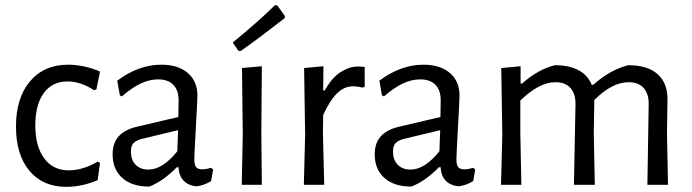

<svg xmlns="http://www.w3.org/2000/svg" viewBox="-20 -717 2684 745"><path d="M368 -439 354 -370 345 -367Q293 -401 242 -401Q183 -401 150 -356Q117 -311 117 -230Q117 -149 151.5 -102.5Q186 -56 247 -56Q274 -56 303.5 -65Q333 -74 359 -90L368 -85L359 -18Q298 8 237 8Q146 8 94 -54.5Q42 -117 42 -226Q42 -337 96.5 -401.5Q151 -466 245 -466Q276 -466 309.5 -458.5Q343 -451 368 -439Z M746 -346Q746 -329 740 -223Q734 -117 734 -99Q734 -77 741 -68.5Q748 -60 765 -60Q780 -60 799 -66L807 -59L799 -14Q770 3 742 6Q711 3 692.5 -16Q674 -35 673 -68H666Q612 -13 559 7Q492 7 454.5 -26.5Q417 -60 417 -118Q417 -162 440.5 -188Q464 -214 510 -225L672 -263L673 -328Q673 -367 652.5 -388Q632 -409 594 -409Q560 -409 526 -393Q492 -377 453 -343L445 -347L435 -404Q518 -466 606 -466Q671 -466 708.5 -434Q746 -402 746 -346ZM526 -177Q506 -171 497 -160.5Q488 -150 488 -129Q488 -96 506.5 -77.5Q525 -59 556 -59Q611 -59 668 -130L671 -212Z M922 -194 919 -453 996 -460 994 -201 996 0H918ZM1056 -696 1086 -654 1084 -646Q985 -569 914 -519L905 -520L883 -552Q981 -632 1047 -697Z M1395 -457V-380L1386 -377Q1369 -382 1349 -382Q1316 -382 1288.5 -355.5Q1261 -329 1234 -271L1233 -201L1238 0H1159L1164 -194L1160 -453L1235 -460L1234 -366H1240Q1268 -416 1302 -437.5Q1336 -459 1369 -459Q1381 -459 1395 -457Z M1763 -346Q1763 -329 1757 -223Q1751 -117 1751 -99Q1751 -77 1758 -68.5Q1765 -60 1782 -60Q1797 -60 1816 -66L1824 -59L1816 -14Q1787 3 1759 6Q1728 3 1709.5 -16Q1691 -35 1690 -68H1683Q1629 -13 1576 7Q1509 7 1471.5 -26.5Q1434 -60 1434 -118Q1434 -162 1457.5 -188Q1481 -214 1527 -225L1689 -263L1690 -328Q1690 -367 1669.5 -388Q1649 -409 1611 -409Q1577 -409 1543 -393Q1509 -377 1470 -343L1462 -347L1452 -404Q1535 -466 1623 -466Q1688 -466 1725.5 -434Q1763 -402 1763 -346ZM1543 -177Q1523 -171 1514 -160.5Q1505 -150 1505 -129Q1505 -96 1523.5 -77.5Q1542 -59 1573 -59Q1628 -59 1685 -130L1688 -212Z M2497 -311Q2498 -352 2478 -375Q2458 -398 2419 -398Q2355 -398 2286 -329L2284 -199L2288 0H2207L2213 -311Q2214 -352 2194 -375Q2174 -398 2135 -398Q2072 -398 1999 -327V-201L2003 0H1924L1929 -194L1925 -453L2000 -460V-393H2006Q2068 -448 2133 -464Q2189 -464 2225 -444.5Q2261 -425 2276 -388H2282Q2345 -445 2417 -464Q2493 -464 2532 -429Q2571 -394 2570 -329L2568 -199L2572 0H2492Z"/></svg>

Font: Alegreya Sans
Style: Regular
Weight: 400
Designer: Juan Pablo del Peral
Foundry: Huerta Tipografica
Version: Version 2.008; ttfautohint (v1.6)